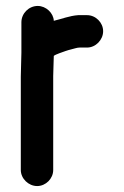

<svg xmlns="http://www.w3.org/2000/svg" viewBox="-20 -551 417 646"><path d="M327 -446C327 -475 302 -500 273 -500H243C214 -498 187 -487 161 -481C160 -507 135 -531 107 -531C77 -531 52 -506 52 -476V-374C52 -350 50 -319 50 -293V21C50 50 76 75 105 75C134 75 159 50 159 21V-295C159 -316 161 -346 161 -363C166 -367 171 -368 180 -372C194 -377 207 -382 220 -385C229 -387 239 -391 248 -391H273C302 -391 327 -417 327 -446Z"/></svg>

Font: Electronic
Style: ExHv
Weight: 900
Version: Version 1.011